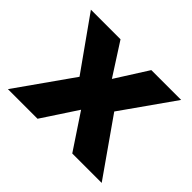

<svg xmlns="http://www.w3.org/2000/svg" viewBox="-114 -553 692 692"><g transform="rotate(45 232.0 -207.0)"><path d="M141 0 229 -134 318 0H468L318 -214L459 -414H307L229 -291L150 -414H-1L141 -214L-10 0Z"/></g></svg>

Font: OSH Darker Grotesque Black
Style: Regular
Weight: 900
Designer: Gabriel Lam
Foundry: TypeRant
Version: Version 1.000;Glyphs 3.1.1 (3148)